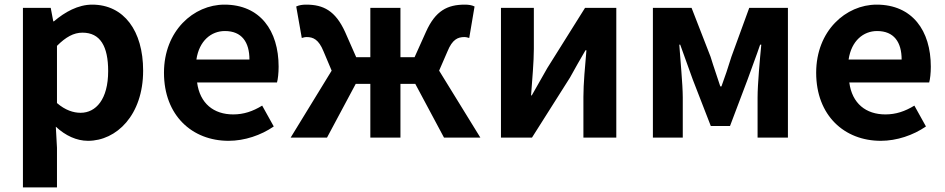

<svg xmlns="http://www.w3.org/2000/svg" viewBox="-20 -594 4081 829"><path d="M79 215H226V44L221 -47C263 -8 311 14 360 14C483 14 598 -97 598 -289C598 -461 515 -574 378 -574C317 -574 260 -542 213 -502H210L199 -560H79ZM328 -107C297 -107 262 -118 226 -149V-396C264 -434 298 -453 336 -453C413 -453 447 -394 447 -287C447 -165 394 -107 328 -107Z M967 14C1036 14 1107 -10 1162 -48L1112 -138C1071 -113 1032 -100 987 -100C903 -100 843 -147 831 -238H1176C1180 -252 1183 -279 1183 -306C1183 -462 1103 -574 949 -574C816 -574 688 -461 688 -280C688 -95 810 14 967 14ZM828 -337C840 -418 892 -460 951 -460C1024 -460 1057 -412 1057 -337Z M1235 0H1392L1516 -232H1579V0H1709V-232H1773L1897 0H2054L1876 -289L1912 -372C1933 -424 1957 -434 1985 -434C1993 -434 1999 -432 2006 -430L2029 -566C2017 -572 2003 -574 1987 -574C1912 -574 1860 -548 1819 -456L1770 -347H1709V-560H1579V-347H1518L1470 -456C1428 -548 1376 -574 1302 -574C1286 -574 1272 -572 1259 -566L1283 -430C1290 -432 1296 -434 1304 -434C1332 -434 1356 -424 1377 -372L1412 -289Z M2143 0H2277L2441 -259C2459 -291 2488 -344 2508 -377H2512C2506 -307 2499 -233 2499 -176V0H2641V-560H2506L2343 -300C2325 -268 2295 -216 2276 -182H2273C2278 -252 2285 -327 2285 -383V-560H2143Z M2799 0H2928V-173C2928 -230 2917 -339 2913 -401H2917C2933 -355 2955 -297 2971 -251L3049 -50H3132L3208 -251C3224 -297 3246 -353 3262 -401H3267C3261 -339 3251 -230 3251 -173V0H3382V-560H3215L3138 -349C3124 -303 3110 -262 3095 -221H3090C3077 -262 3062 -303 3048 -349L2966 -560H2799Z M3783 14C3852 14 3923 -10 3978 -48L3928 -138C3887 -113 3848 -100 3803 -100C3719 -100 3659 -147 3647 -238H3992C3996 -252 3999 -279 3999 -306C3999 -462 3919 -574 3765 -574C3632 -574 3504 -461 3504 -280C3504 -95 3626 14 3783 14ZM3644 -337C3656 -418 3708 -460 3767 -460C3840 -460 3873 -412 3873 -337Z"/></svg>

Font: Noto Sans Mono CJK TC
Style: Bold
Weight: 700
Designer: Ryoko NISHIZUKA 西塚涼子 (kana, bopomofo & ideographs); Paul D. Hunt (Latin, Greek & Cyrillic); Sandoll Communications 산돌커뮤니
Foundry: Adobe
Version: Version 2.004;hotconv 1.0.118;makeotfexe 2.5.65603